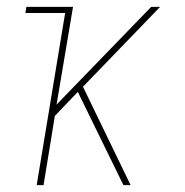

<svg xmlns="http://www.w3.org/2000/svg" viewBox="-20 -540 540 560"><path d="M87 0 170 -502H54L57 -520H193L145 -235L421 -520H447L222 -287L361 0H340L248 -188L207 -272L140 -202L107 0Z"/></svg>

Font: Iosevka SS04 Thin Oblique
Style: Regular
Weight: 100
Italic angle: -9°
Monospace: yes
Designer: Belleve Invis
Foundry: Belleve Invis
Version: Version 19.0.0; ttfautohint (v1.8.4)